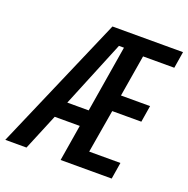

<svg xmlns="http://www.w3.org/2000/svg" viewBox="-140 -817 918 936"><g transform="rotate(20 319.0 -349.0)"><path d="M303 -188H173L95 0H-15L287 -698H653L639 -612H477L441 -396H592L578 -310H427L389 -86H551L537 0H272ZM349 -620 207 -274H318L375 -620Z"/></g></svg>

Font: IBM Plex Mono Medium
Style: Italic
Weight: 500
Italic angle: -9°
Monospace: yes
Designer: Mike Abbink, Paul van der Laan, Pieter van Rosmalen
Foundry: Bold Monday
Version: Version 2.3